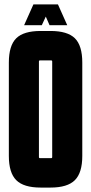

<svg xmlns="http://www.w3.org/2000/svg" viewBox="-20 -844 412 868"><path d="M89 -730 131 -824H242L284 -730H204L187 -769L169 -730ZM352 -139Q352 -63 318.5 -29.5Q285 4 208 4H164Q87 4 53.5 -29.5Q20 -63 20 -139V-561Q20 -638 53.5 -671Q87 -704 164 -704H208Q285 -704 318.5 -671Q352 -638 352 -561ZM161 -571Q156 -571 156 -566V-134Q156 -129 161 -129H211Q216 -129 216 -134V-566Q216 -571 211 -571Z"/></svg>

Font: Karantina
Style: Bold
Weight: 700
Designer: Rony Koch
Foundry: Rony Koch
Version: Version 1.000; ttfautohint (v1.8.3)